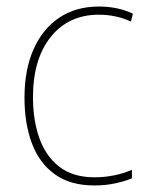

<svg xmlns="http://www.w3.org/2000/svg" viewBox="-20 -558 454 588"><path d="M269 10Q195 10 147.5 -24.5Q100 -59 77.5 -119.5Q55 -180 55 -259Q55 -344 82.5 -406.5Q110 -469 161 -503.5Q212 -538 283 -538Q341 -538 387 -516L381 -492Q357 -503 332.5 -508Q308 -513 283 -513Q190 -513 135.5 -445Q81 -377 81 -260Q81 -190 100.5 -135Q120 -80 161.5 -47.5Q203 -15 270 -15Q300 -15 329.5 -21Q359 -27 384 -38V-12Q363 -3 333 3.5Q303 10 269 10Z"/></svg>

Font: Noto Sans Myanmar UI SemiCondensed Thin
Style: Regular
Weight: 100
Width: 4
Designer: Monotype Design Team
Foundry: Monotype Imaging Inc.
Version: Version 2.103; ttfautohint (v1.8.4.7-5d5b)